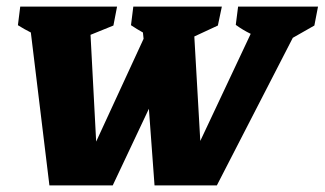

<svg xmlns="http://www.w3.org/2000/svg" viewBox="-20 -559 979 579"><path d="M129 0 73 -461Q53 -471 34 -483L41 -539H333L322 -482L253 -454L270 -132L413 -442L411 -461Q393 -471 375 -483L382 -539H649L637 -482L566 -449L584 -134L736 -457Q713 -468 691 -484L698 -539H939L928 -482L863 -445L634 0H446L429 -231L320 0Z"/></svg>

Font: Piazzolla SC ExtraBold
Style: Italic
Weight: 800
Italic angle: -11.3°
Designer: Juan Pablo del Peral
Foundry: Huerta Tipografica
Version: Version 1.330